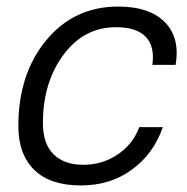

<svg xmlns="http://www.w3.org/2000/svg" viewBox="-20 -552 571 586"><path d="M341 -532Q436 -532 483 -484.5Q530 -437 516 -354H445Q453 -410 425 -439.5Q397 -469 334 -469Q236 -469 173.5 -384.5Q111 -300 111 -177Q111 -113 143.5 -81Q176 -49 235 -49Q292 -49 339 -80.5Q386 -112 405 -164H477Q449 -83 383 -34.5Q317 14 227 14Q133 14 84.5 -33.5Q36 -81 36 -168Q36 -326 121 -429Q206 -532 341 -532Z"/></svg>

Font: Nacelle Light
Style: Italic
Weight: 300
Italic angle: -12°
Designer: Sora Sagano
Foundry: Sora Sagano
Version: Version 1.000;FEAKit 1.0